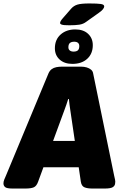

<svg xmlns="http://www.w3.org/2000/svg" viewBox="-60 -1087 693 1109"><path d="M13 2Q-20 2 -30 -6Q-40 -14 -40 -28Q-40 -38 -35.5 -49.5Q-31 -61 -25 -74L220 -663Q227 -679 238.5 -687.5Q250 -696 265.5 -699Q281 -702 297 -702H409Q426 -702 441 -697.5Q456 -693 466 -684.5Q476 -676 478 -663L599 -74Q602 -61 604.5 -49.5Q607 -38 605 -28Q604 -14 591.5 -6Q579 2 545 2H474Q445 2 428 -5Q411 -12 407 -37L346 -451Q344 -467 341.5 -483Q339 -499 338 -515H334Q329 -499 323.5 -483Q318 -467 312 -451L160 -37Q151 -12 135 -5Q119 2 86 2ZM129 -121V-273H471V-121ZM358 -718Q312 -718 284.5 -743Q257 -768 257 -808Q257 -858 290 -887.5Q323 -917 375 -917Q422 -917 449 -891.5Q476 -866 476 -826Q476 -777 444 -747.5Q412 -718 358 -718ZM365 -789Q382 -789 390 -796.5Q398 -804 398 -821Q398 -833 390.5 -839.5Q383 -846 369 -846Q352 -846 343.5 -838.5Q335 -831 335 -814Q335 -802 343 -795.5Q351 -789 365 -789ZM341 -941Q308 -941 297.5 -944.5Q287 -948 287 -954Q287 -959 291 -966Q295 -973 303 -982L351 -1037Q366 -1054 387.5 -1060.5Q409 -1067 456 -1067Q503 -1067 522.5 -1064Q542 -1061 542 -1050Q542 -1043 534.5 -1033.5Q527 -1024 511 -1013L438 -961Q421 -948 398.5 -944.5Q376 -941 341 -941Z"/></svg>

Font: Asap Black
Style: Italic
Weight: 900
Italic angle: -6°
Designer: Pablo Cosgaya
Foundry: Omnibus-Type
Version: Version 3.001